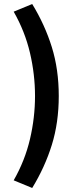

<svg xmlns="http://www.w3.org/2000/svg" viewBox="-20 -755 384 954"><path d="M140 179 48 141Q104 43 129 -64Q154 -171 154 -278Q154 -385 129 -492Q104 -599 48 -697L140 -735Q203 -632 237.5 -521Q272 -410 272 -278Q272 -146 237.5 -35Q203 76 140 179Z"/></svg>

Font: TT Toshiba Sans
Style: Bold
Weight: 700
Designer: Paul D. Hunt
Foundry: Toshiba Corporation
Version: Version 2.020;PS 2.000;hotconv 1.0.86;makeotf.lib2.5.63406